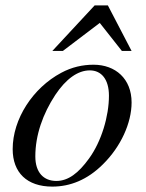

<svg xmlns="http://www.w3.org/2000/svg" viewBox="-20 -681 540 712"><path d="M468 -301C468 -389 408 -441 327 -441C286 -441 246 -432 207 -411C102 -355 27 -240 27 -128C27 -41 80 11 174 11C240 11 304 -14 362 -72C428 -137 468 -225 468 -301ZM384 -326C384 -250 356 -156 310 -93C271 -39 233 -10 189 -10C142 -10 111 -41 111 -101C111 -180 139 -259 185 -329C225 -389 269 -420 313 -420C356 -420 384 -387 384 -326ZM468 -492 380 -661H331L174 -492H213L350 -596L432 -492Z"/></svg>

Font: XITS
Style: Italic
Weight: 400
Italic angle: -16.33°
Designer: MicroPress Inc., with final additions and corrections provided by Coen Hoffman, Elsevier (retired)
Version: Version 1.107